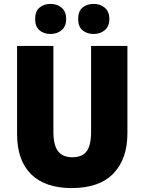

<svg xmlns="http://www.w3.org/2000/svg" viewBox="-20 -948 735 978"><path d="M629 -269Q629 -138 557.5 -64Q486 10 345 10Q210 10 138.5 -60.5Q67 -131 67 -265V-714H252V-277Q252 -208 276 -177.5Q300 -147 348 -147Q399 -147 421.5 -177.5Q444 -208 444 -278V-714H629ZM159 -851Q159 -890 181 -909Q203 -928 237 -928Q271 -928 294 -908.5Q317 -889 317 -851Q317 -814 294 -794.5Q271 -775 237 -775Q203 -775 181 -794Q159 -813 159 -851ZM378 -851Q378 -890 400 -909Q422 -928 457 -928Q491 -928 514 -908.5Q537 -889 537 -851Q537 -814 514 -794.5Q491 -775 457 -775Q422 -775 400 -794Q378 -813 378 -851Z"/></svg>

Font: Noto Sans Ethiopic SemiCondensed Black
Style: Regular
Weight: 900
Width: 4
Designer: Monotype Design Team
Foundry: Monotype Imaging Inc.
Version: Version 2.102; ttfautohint (v1.8.4.7-5d5b)